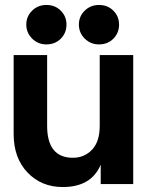

<svg xmlns="http://www.w3.org/2000/svg" viewBox="-20 -742 597 774"><path d="M379 -563Q345 -563 321.5 -586.5Q298 -610 298 -643Q298 -676 321.5 -699Q345 -722 379 -722Q414 -722 437 -699Q460 -676 460 -643Q460 -609 437 -586Q414 -563 379 -563ZM167 -563Q133 -563 109.5 -586.5Q86 -610 86 -643Q86 -676 109.5 -699Q133 -722 167 -722Q202 -722 225 -699Q248 -676 248 -643Q248 -609 225 -586Q202 -563 167 -563ZM233 12Q147 12 91 -46.5Q35 -105 35 -202V-520H170V-235Q170 -106 274 -106Q320 -106 351 -138.5Q382 -171 382 -235V-520H517V0H386V-78Q348 12 233 12Z"/></svg>

Font: Cal Sans
Style: Regular
Weight: 400
Designer: Designer Mark Davis DBA MarkFonts
Foundry: Designer Mark Davis DBA MarkFonts
Version: Version 1.000